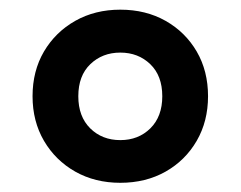

<svg xmlns="http://www.w3.org/2000/svg" viewBox="-20 -770 510 407"><path d="M235 -382.5Q181.5 -382.5 139.5 -406.2Q97.5 -430 73.2 -471.5Q49 -513 49 -566Q49 -619.5 73.2 -660.8Q97.5 -702 139.5 -725.8Q181.5 -749.5 235 -749.5Q289 -749.5 331 -725.8Q373 -702 397 -660.8Q421 -619.5 421 -566Q421 -513 397 -471.5Q373 -430 331 -406.2Q289 -382.5 235 -382.5ZM235 -473Q273.5 -473 298.8 -498Q324 -523 324 -566Q324 -609.5 298.5 -634Q273 -658.5 235 -658.5Q197 -658.5 171.5 -634Q146 -609.5 146 -566Q146 -523 171.2 -498Q196.5 -473 235 -473Z"/></svg>

Font: Encode Sans SmCnd
Style: Bold
Weight: 700
Width: 4
Designer: Multiple Designers
Foundry: Impallari Type
Version: Version 3.002; ttfautohint (v1.8.3) -l 8 -r 50 -G 200 -x 14 